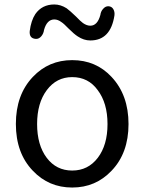

<svg xmlns="http://www.w3.org/2000/svg" viewBox="-20 -826 646 859"><path d="M303 13Q198 13 127 -62Q51 -141 51 -271.5Q51 -402 127 -482Q198 -557 303 -557Q409 -557 479 -482Q555 -401 555 -271Q555 -141 479 -62Q408 13 303 13ZM303 -63Q374 -63 417.5 -120Q461 -177 461 -271Q461 -365 417 -423Q375 -481 303 -481Q233 -481 189.5 -423Q146 -365 146 -271Q146 -177 189 -120Q232 -63 303 -63ZM384 -645Q355 -645 328 -663Q312 -673 286 -699Q266 -720 255 -727Q239 -739 223 -739Q190 -739 177 -692Q175 -676 165 -664Q154 -651 140 -652Q110 -654 113 -687Q119 -734 138 -763Q168 -806 223 -806Q251 -806 278 -789Q293 -778 320 -752Q340 -731 351 -723Q368 -711 384 -711Q416 -711 429 -759Q431 -775 441 -786Q452 -799 466 -798Q480 -797 487 -785Q494 -773 492 -757Q475 -645 384 -645Z"/></svg>

Font: GenSenRounded TW R
Style: Regular
Weight: 400
Version: Version 1.501;PS 1;hotconv 16.6.51;makeotf.lib2.5.65220